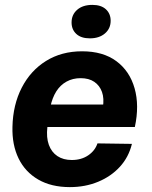

<svg xmlns="http://www.w3.org/2000/svg" viewBox="-20 -756 624 786"><path d="M266 10Q190 10 136.5 -21Q83 -52 56 -107.5Q29 -163 31 -237Q33 -327 69 -397Q105 -467 168.5 -506.5Q232 -546 316 -546Q402 -546 456.5 -505.5Q511 -465 531 -394.5Q551 -324 532 -236H174Q169 -193 180 -163Q191 -133 215 -117Q239 -101 274 -101Q313 -101 341 -120Q369 -139 379 -169L520 -167Q507 -113 471 -73.5Q435 -34 382 -12Q329 10 266 10ZM186 -318 178 -328H410L401 -316Q407 -353 397.5 -379.5Q388 -406 366 -421Q344 -436 310 -436Q278 -436 252.5 -422Q227 -408 210.5 -382Q194 -356 186 -318ZM348 -599Q312 -599 292.5 -617Q273 -635 273 -664Q273 -696 296 -716Q319 -736 358 -736Q394 -736 413.5 -718Q433 -700 433 -671Q433 -639 409.5 -619Q386 -599 348 -599Z"/></svg>

Font: Mona Sans ExtraLight
Style: Bold Italic
Weight: 700
Italic angle: -11.6951°
Version: Version 2.000